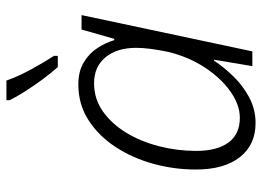

<svg xmlns="http://www.w3.org/2000/svg" viewBox="-129 -677 816 598"><g transform="rotate(-90 279.0 -378.0)"><path d="M195 10Q127 10 88.5 -39Q50 -88 50 -176Q50 -244 68 -309Q86 -374 120.5 -426.5Q155 -479 204 -510.5Q253 -542 315 -542Q356 -542 384 -525Q412 -508 428.5 -482.5Q445 -457 453 -430H457L486 -532H531L418 0H372L392 -119H389Q369 -89 340 -59Q311 -29 274 -9.5Q237 10 195 10ZM211 -39Q252 -39 294 -69Q336 -99 369 -150Q402 -201 417 -265Q423 -295 426 -318.5Q429 -342 429 -362Q429 -422 399.5 -457.5Q370 -493 319 -493Q270 -493 231 -465.5Q192 -438 164.5 -392.5Q137 -347 122.5 -290.5Q108 -234 108 -175Q108 -110 134 -74.5Q160 -39 211 -39ZM369 -606Q352 -625 331.5 -652.5Q311 -680 293 -708.5Q275 -737 266 -756V-766H327Q340 -729 362.5 -688Q385 -647 404 -618V-606Z"/></g></svg>

Font: Noto Sans Light
Style: Italic
Weight: 300
Italic angle: -12°
Designer: Monotype Design Team
Foundry: Monotype Imaging Inc.
Version: Version 2.013; ttfautohint (v1.8.4.7-5d5b)